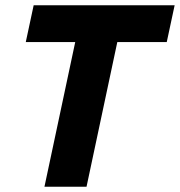

<svg xmlns="http://www.w3.org/2000/svg" viewBox="-20 -710 684 730"><path d="M78 -550 108 -690H644L614 -550H426L309 0H149L266 -550Z"/></svg>

Font: Radio Canada
Style: Bold Italic
Weight: 700
Italic angle: -12°
Designer: Charles Daoud, Etienne Aubert Bonn, Alexandre Saumier Demers, Jacques Le Bailly
Foundry: Radio-Canada
Version: Version 2.104; ttfautohint (v1.8.4.7-5d5b);gftools[0.9.28.de